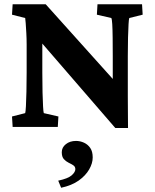

<svg xmlns="http://www.w3.org/2000/svg" viewBox="-20 -593 722 897"><path d="M506.8 -180.7V-331.1Q506.8 -377.9 506.3 -417Q505.9 -456.1 504.4 -480.5Q502.9 -504.9 500 -508.8L432.6 -524.4L435.5 -573.2H643.6L646.5 -524.4L584 -508.8Q582 -504.9 580.6 -480.5Q579.1 -456.1 578.1 -417Q577.1 -377.9 577.1 -331.1V-144.5Q577.1 -98.6 577.6 -64Q578.1 -29.3 578.1 4.9H518.6L126 -449.2L177.7 -450.2V-254.9Q177.7 -202.1 178.7 -161.1Q179.7 -120.1 181.2 -95.2Q182.6 -70.3 184.6 -64.5L252.9 -48.8L250 0H39.1L36.1 -48.8L97.7 -64.5Q99.6 -70.3 101.1 -96.7Q102.5 -123 103.5 -164.6Q104.5 -206.1 104.5 -254.9V-384.8Q104.5 -411.1 103 -438Q101.6 -464.8 100.1 -484.4Q98.6 -503.9 97.7 -508.8L36.1 -524.4L39.1 -573.2H193.4L545.9 -180.7ZM265.6 284.2 252 251Q297.9 241.2 314.9 226.1Q332 210.9 332 197.3Q332 185.5 322.3 179.2Q312.5 172.9 300.3 167Q288.1 161.1 278.3 150.4Q268.6 139.6 268.6 118.2Q268.6 95.7 287.6 80.6Q306.6 65.4 335 65.4Q354.5 65.4 372.6 73.7Q390.6 82 401.9 98.6Q413.1 115.2 413.1 142.6Q413.1 169.9 396.5 198.7Q379.9 227.5 347.7 250.5Q315.4 273.4 265.6 284.2Z"/></svg>

Font: Crimson Pro
Style: Bold
Weight: 700
Designer: Jacques Le Bailly
Foundry: Baron von Fonthausen
Version: Version 1.003